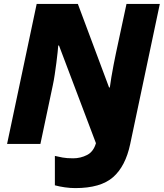

<svg xmlns="http://www.w3.org/2000/svg" viewBox="-20 -734 835 979"><path d="M363.8 225.1Q338.4 225.1 310.8 221.2Q283.2 217.3 259.8 210.9V61Q278.3 65.4 299.3 69.3Q320.3 73.2 353 73.2Q391.1 73.2 424.1 56.2Q457 39.1 469.2 -3.9L280.8 -502H276.9Q276.4 -492.2 273.9 -468.5Q271.5 -444.8 267.6 -414.6Q263.7 -384.3 259 -353.3Q254.4 -322.3 249 -297.9L186 0H16.1L167 -713.9H377L536.1 -288.1H540Q542.5 -309.6 547.9 -340.6Q553.2 -371.6 559.3 -403.8Q565.4 -436 570.8 -460.9L625 -713.9H794.9L644 0Q620.1 113.8 556.6 169.4Q493.2 225.1 363.8 225.1Z"/></svg>

Font: Open Sans ExtraBold
Style: Italic
Weight: 800
Italic angle: -12°
Designer: Monotype Design Team
Foundry: Monotype Imaging Inc.
Version: Version 3.000; ttfautohint (v1.8.4)